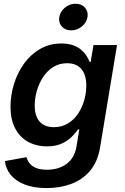

<svg xmlns="http://www.w3.org/2000/svg" viewBox="-20 -772 653 1007"><path d="M225.1 214.4Q156.7 214.4 109.6 195.8Q62.5 177.2 36.4 145.3Q10.3 113.3 5.9 72.8L119.1 52.2Q123.5 69.3 135.3 84.5Q147 99.6 169.2 108.9Q191.4 118.2 226.6 118.2Q288.1 118.2 329.6 87.2Q371.1 56.2 380.9 -2.4L396 -93.3L388.2 -92.3Q372.1 -68.8 350.1 -48.8Q328.1 -28.8 298.1 -16.6Q268.1 -4.4 227.1 -4.4Q169.9 -4.4 126.7 -28.6Q83.5 -52.7 59.3 -99.1Q35.2 -145.5 35.2 -211.4Q35.2 -272.9 53.5 -332Q71.8 -391.1 106.4 -439Q141.1 -486.8 190.7 -515.4Q240.2 -543.9 302.2 -543.9Q335.9 -543.9 361.1 -535.4Q386.2 -526.9 403.8 -512.5Q421.4 -498 432.6 -481Q443.8 -463.9 450.2 -446.8L455.6 -447.8L470.2 -535.6H593.8L504.9 1Q492.7 75.7 453.1 122.8Q413.6 169.9 354.7 192.1Q295.9 214.4 225.1 214.4ZM262.7 -105Q304.7 -105 336.4 -124.5Q368.2 -144 389.6 -176Q411.1 -208 421.9 -246.8Q432.6 -285.6 432.6 -324.7Q432.6 -378.4 407.2 -409.4Q381.8 -440.4 332 -440.4Q291 -440.4 259.5 -420.7Q228 -400.9 206.3 -368.2Q184.6 -335.4 173.3 -296.1Q162.1 -256.8 162.1 -217.3Q162.1 -164.1 187.7 -134.5Q213.4 -105 262.7 -105ZM353 -612.8Q322.3 -612.8 304.2 -633.1Q286.1 -653.3 291 -682.6Q295.9 -711.9 320.8 -732.2Q345.7 -752.4 376.5 -752.4Q407.2 -752.4 425.3 -732.2Q443.4 -711.9 439 -682.6Q434.1 -653.3 409.2 -633.1Q384.3 -612.8 353 -612.8Z"/></svg>

Font: Inter 20pt SemiBold
Style: Italic
Weight: 600
Italic angle: -9.3988°
Version: Version 4.001;git-66647c0bb